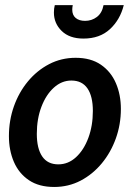

<svg xmlns="http://www.w3.org/2000/svg" viewBox="-20 -734 530 764"><path d="M195.5 10Q135 10 95 -17Q55 -44 35.2 -90Q15.5 -136 15.5 -192.5Q15.5 -254.5 35.2 -310.5Q55 -366.5 91 -410Q127 -453.5 175.5 -478.8Q224 -504 281 -504Q341.5 -504 381.5 -476.5Q421.5 -449 441.2 -403Q461 -357 461 -300.5Q461 -239 441 -183.2Q421 -127.5 385 -84Q349 -40.5 300.8 -15.2Q252.5 10 195.5 10ZM212 -80Q251.5 -80 282.5 -108.5Q313.5 -137 331.5 -185.2Q349.5 -233.5 349.5 -292.5Q349.5 -351 328 -382.2Q306.5 -413.5 264 -413.5Q225.5 -413.5 194.2 -385.2Q163 -357 144.8 -309Q126.5 -261 126.5 -201.5Q126.5 -143 148 -111.5Q169.5 -80 212 -80ZM312 -580.5Q256.5 -580.5 225.5 -610.8Q194.5 -641 194.5 -684Q194.5 -700 198 -713.5H269.5Q268.5 -708 268 -704Q267.5 -700 267.5 -695.5Q267.5 -674 281.2 -662.5Q295 -651 318.5 -651Q345 -651 365.5 -666.5Q386 -682 392 -713.5H472.5Q458 -655.5 417.5 -618Q377 -580.5 312 -580.5Z"/></svg>

Font: Cabin Condensed SemiBold
Style: Italic
Weight: 600
Width: 3
Italic angle: -10°
Designer: Pablo Impallari
Foundry: Pablo Impallari. http://www.impallari.com Igino Marini. http://www.ikern.com
Version: Version 3.001; ttfautohint (v1.8.3)